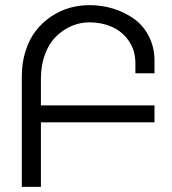

<svg xmlns="http://www.w3.org/2000/svg" viewBox="-20 -727 670 747"><path d="M139.2 0H64.9V-430.2Q64.9 -483.9 79.8 -529.8Q94.7 -575.7 119.9 -607.9Q145 -640.1 179 -662.8Q212.9 -685.5 250.5 -696.3Q288.1 -707 328.1 -707Q377 -707 421.4 -693.1Q465.8 -679.2 502 -653.3Q538.1 -627.4 559.6 -585Q581.1 -542.5 581.1 -490.2V-441.9H506.8V-481Q506.8 -531.7 480.5 -568.8Q454.1 -606 414.3 -623Q374.5 -640.1 328.1 -640.1Q292 -640.1 258.8 -626Q225.6 -611.8 198.5 -585.4Q171.4 -559.1 155.3 -516.4Q139.2 -473.6 139.2 -420.9V-316.9H581.1V-251H139.2Z"/></svg>

Font: LT Superior
Style: Regular
Weight: 400
Designer: Daniel Lyons
Foundry: LyonsType
Version: Version 1.000